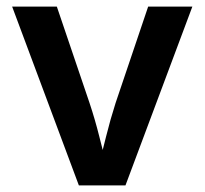

<svg xmlns="http://www.w3.org/2000/svg" viewBox="-20 -559 617 579"><path d="M217.8 0 16.6 -539.1H151.4L250 -248.5Q266.6 -198.7 279.3 -147.9Q292 -97.2 305.2 -45.9H274.4Q287.6 -97.2 300 -147.7Q312.5 -198.2 328.6 -248.5L426.8 -539.1H560.1L358.4 0Z"/></svg>

Font: Inter 18pt SemiBold
Style: Regular
Weight: 600
Designer: Rasmus Andersson
Foundry: rsms
Version: Version 4.001;git-66647c0bb